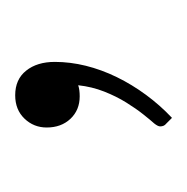

<svg xmlns="http://www.w3.org/2000/svg" viewBox="-17 -108 252 259"><g transform="rotate(-90 109.5 21.0)"><path d="M66.5 -42.5Q66.5 -60 78.5 -72.5Q90.5 -85 110 -85Q131.5 -85 143.2 -70.2Q155 -55.5 155 -31.5Q155 -11 149.8 10.2Q144.5 31.5 134.5 52Q124.5 72.5 110.5 91.5Q96.5 110.5 79.5 126.5L72 119Q69.5 117 68.8 115Q68 113 68 110.5Q68 107.5 72 102.5Q76.5 97.5 84.2 87.8Q92 78 100.2 64.8Q108.5 51.5 115 35Q121.5 18.5 123.5 0Q120.5 1 116.8 1.5Q113 2 108.5 2Q90 2 78.2 -10.5Q66.5 -23 66.5 -42.5Z"/></g></svg>

Font: Lato Light
Style: Regular
Weight: 300
Designer: Lukasz Dziedzic
Foundry: tyPoland Lukasz Dziedzic
Version: Version 2.007; 2014-02-27